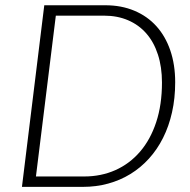

<svg xmlns="http://www.w3.org/2000/svg" viewBox="-20 -728 739 748"><path d="M662.5 -407.5Q662.5 -345 650.2 -290.5Q638 -236 615.2 -190.8Q592.5 -145.5 560.2 -110Q528 -74.5 488 -50Q448 -25.5 401.5 -12.8Q355 0 303.5 0H65.5L152.5 -707.5H390.5Q453 -707.5 503.5 -686.2Q554 -665 589.2 -626Q624.5 -587 643.5 -531.5Q662.5 -476 662.5 -407.5ZM611 -406.5Q611 -467 595.2 -515.5Q579.5 -564 550.2 -597.5Q521 -631 479.2 -649Q437.5 -667 385.5 -667H197.5L120 -40.5H308Q374 -40.5 429.5 -65.2Q485 -90 525.5 -137Q566 -184 588.5 -252Q611 -320 611 -406.5Z"/></svg>

Font: Lato TR Light
Style: Italic
Weight: 300
Italic angle: -12°
Designer: Lukasz Dziedzic
Foundry: Lukasz Dziedzic
Version: Version 1.104 2013